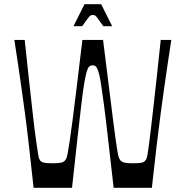

<svg xmlns="http://www.w3.org/2000/svg" viewBox="-20 -889 878 909"><path d="M139 0Q127 -111 117.5 -195Q108 -279 98 -354Q91 -407 83.5 -459.5Q76 -512 67.5 -571Q59 -630 48 -700H97Q107 -605 115.5 -526.5Q124 -448 131 -387Q138 -326 143 -282Q150 -232 154 -202.5Q158 -173 160.5 -158.5Q163 -144 165.5 -138Q168 -132 170 -129Q177 -121 190 -118.5Q203 -116 230 -116Q256 -116 269.5 -119Q283 -122 289 -131Q292 -134 294.5 -140Q297 -146 300.5 -164Q304 -182 309.5 -218Q315 -254 323 -315.5Q331 -377 342.5 -471Q354 -565 370 -700H468Q485 -565 496.5 -471Q508 -377 516 -315.5Q524 -254 529 -218Q534 -182 537.5 -164Q541 -146 544 -140Q547 -134 549 -131Q557 -122 570 -119Q583 -116 608 -116Q636 -116 649 -118.5Q662 -121 668 -129Q671 -132 673.5 -138Q676 -144 678.5 -158.5Q681 -173 685 -203Q689 -233 695 -283Q700 -327 707 -388Q714 -449 722.5 -527.5Q731 -606 741 -700H791Q780 -630 771.5 -571Q763 -512 755.5 -459.5Q748 -407 741 -354Q731 -279 721 -195Q711 -111 699 0H518Q502 -140 491 -237Q480 -334 471.5 -398Q463 -462 457 -499Q451 -536 445 -553Q439 -570 433 -575Q427 -580 419 -580Q410 -580 403.5 -575Q397 -570 391.5 -553Q386 -536 379.5 -499Q373 -462 365.5 -398Q358 -334 347 -237Q336 -140 321 0ZM328 -765 380 -869H459L511 -765H469Q450 -792 442 -803Q434 -814 430 -816Q426 -818 419 -818Q414 -818 409.5 -816Q405 -814 396.5 -803Q388 -792 369 -765Z"/></svg>

Font: Ojuju Medium
Style: Regular
Weight: 500
Designer: Chisaokwu Joboson, Mirko Velimirovic
Foundry: Udi Foundry
Version: Version 1.000